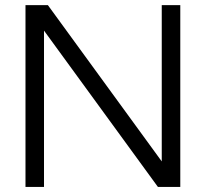

<svg xmlns="http://www.w3.org/2000/svg" viewBox="-20 -734 808 754"><path d="M80.1 0V-713.9H168L615.2 -100.1V-713.9H688V0H600.1L152.8 -613.8V0Z"/></svg>

Font: Arcon-Regular
Style: Regular
Weight: 400
Designer: M. Zarth
Foundry: martin zarth - visuelle & digitale kommunikation
Version: Version 1.131;PS 001.131;hotconv 1.0.70;makeotf.lib2.5.58329